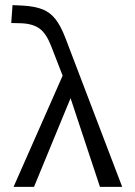

<svg xmlns="http://www.w3.org/2000/svg" viewBox="-20 -731 527 751"><path d="M371 0 256 -347 113 0H33L225 -435L180 -551Q161 -600 135 -619Q109 -638 64 -640L24 -641L29 -711L71 -709Q118 -706 147.5 -694Q177 -682 197.5 -655.5Q218 -629 236 -582L458 0Z"/></svg>

Font: Ysabeau Medium
Style: Regular
Weight: 500
Designer: Christian Thalmann (Catharsis Fonts)
Version: Version 0.003